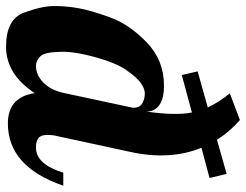

<svg xmlns="http://www.w3.org/2000/svg" viewBox="-108 -682 796 621"><g transform="rotate(90 289.5 -372.0)"><path d="M147 -180.2Q147 -119.6 161.4 -105.2Q175.8 -90.8 191.9 -90.8Q221.7 -90.8 246.1 -114.3Q270.5 -137.7 279.8 -179.2L328.1 -404.8Q328.1 -426.8 313.5 -434.8Q298.8 -442.9 282.2 -442.9Q265.6 -442.9 247.1 -429.2Q228.5 -415.5 205.8 -382.6Q183.1 -349.6 165 -284.9Q147 -220.2 147 -180.2ZM457 -90.8Q510.7 -90.8 538.1 -179.2H580.1Q518.6 0 378.9 0Q293.5 0 280.8 -86.9Q219.7 5.9 130.9 5.9Q41.5 5.9 20.3 -52.2Q-1 -110.4 -1 -149.4Q-1 -188.5 5.9 -227.8Q12.7 -267.1 35.4 -329.8Q58.1 -392.6 116.2 -448.7Q174.3 -504.9 255.9 -504.9Q298.8 -504.9 319.6 -489.7Q340.3 -474.6 340.3 -448.2Q354 -542.5 343.3 -595.2L222.2 -562.5L210.4 -613.8L327.1 -646.5Q309.1 -684.6 281.2 -717.8L367.7 -750.5Q405.8 -717.3 431.6 -676.3L542 -707.5L555.2 -652.3L457.5 -626Q499 -523.9 470.7 -395.5L419.9 -160.2Q416 -147 416 -127Q416 -106.9 426 -98.9Q436 -90.8 457 -90.8Z"/></g></svg>

Font: Lobster-Regular
Style: Regular
Weight: 400
Designer: Pablo Impallari
Foundry: Pablo Impallari
Version: Version 1.007; ttfautohint (v1.1) -l 8 -r 50 -G 50 -x 14 -D 